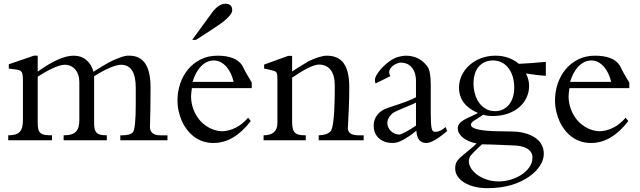

<svg xmlns="http://www.w3.org/2000/svg" viewBox="-20 -732 3338 1002"><path d="M854 0H607.9V-25.9H619.1Q637.7 -25.9 651.6 -29.5Q665.5 -33.2 672.4 -40.5Q688.5 -56.6 688.5 -189V-273.9Q688.5 -394 611.8 -394Q600.1 -394 584.7 -389.6Q569.3 -385.3 551 -377.4Q532.7 -369.6 512.7 -358.6Q492.7 -347.7 471.2 -334V-89.8Q471.2 -70.8 474.1 -58.6Q477.1 -46.4 484.4 -39.1Q491.7 -31.7 504.6 -28.8Q517.6 -25.9 537.6 -25.9V0H312V-25.9Q335.9 -25.9 351.8 -30.8Q367.7 -35.6 377 -45.7Q386.2 -55.7 390.1 -70.8Q394 -85.9 394 -106V-303.7Q394 -323.7 388.7 -340.3Q383.3 -356.9 373.3 -368.9Q363.3 -380.9 349.1 -387.5Q335 -394 317.4 -394Q306.2 -394 290.8 -389.4Q275.4 -384.8 257.3 -376.7Q239.3 -368.7 218.8 -357.2Q198.2 -345.7 176.8 -331.5V-89.8Q176.8 -68.8 180.4 -56.2Q184.1 -43.5 192.9 -36.6Q201.7 -29.8 216.1 -27.8Q230.5 -25.9 251.5 -25.9V0H22.9V-25.9Q44.4 -25.9 59.1 -30Q73.7 -34.2 82.8 -43.7Q91.8 -53.2 95.7 -68.6Q99.6 -84 99.6 -106V-315.4Q99.6 -337.9 96.4 -348.4Q93.3 -358.9 85 -363.5Q76.7 -368.2 62.3 -369.4Q47.9 -370.6 25.9 -374V-396.5L156.7 -441.4H176.8V-358.4Q237.3 -401.4 283.2 -421.4Q329.1 -441.4 364.7 -441.4Q403.8 -441.4 430.9 -418.5Q458 -395.5 467.8 -357.4Q492.7 -373.5 511.5 -385Q530.3 -396.5 545.7 -404.8Q561 -413.1 574.7 -419.2Q588.4 -425.3 602.5 -430.2Q615.2 -435.5 629.4 -439Q643.6 -442.4 655.3 -441.4Q765.6 -441.4 765.6 -276.9Q765.6 -157.2 762.7 -71.3V-68.4Q762.7 -47.9 776.4 -36.9Q790 -25.9 816.9 -25.9H854Z M1191.9 -677.2Q1191.4 -663.6 1172.6 -643.6Q1153.8 -623.5 1118.7 -599.6Q1090.8 -581.1 1060.8 -561.3Q1030.8 -541.5 1002.9 -523.9H982.9L1085.4 -664.6Q1102.1 -687.5 1120.1 -700Q1138.2 -712.4 1155.3 -712.4Q1174.3 -712.4 1183.1 -703.9Q1191.9 -695.3 1191.9 -677.2ZM1199.2 -304.7Q1194.3 -327.1 1184.8 -347.4Q1175.3 -367.7 1162.1 -383.1Q1148.9 -398.4 1132.1 -407.5Q1115.2 -416.5 1096.2 -416.5Q1076.7 -416.5 1059.8 -408.4Q1043 -400.4 1028.8 -385.7Q1014.6 -371.1 1003.4 -350.3Q992.2 -329.6 984.9 -304.7ZM1293.9 -272H981.4Q977.1 -242.7 977.1 -229.5Q977.1 -195.3 988.8 -163.1Q1000.5 -130.9 1021.7 -105.7Q1043 -80.6 1072.8 -64.7Q1102.5 -48.8 1138.2 -46.9Q1174.3 -47.9 1209.5 -65.2Q1244.6 -82.5 1274.9 -117.7L1288.6 -100.1Q1200.7 14.2 1094.7 14.2Q1040 14.2 998.3 -14.6Q956.5 -43.5 930.2 -98.1Q918.9 -123 912.6 -151.1Q906.2 -179.2 906.2 -208.5Q906.2 -253.4 920.4 -295.4Q934.6 -337.4 961.4 -369.9Q988.3 -402.3 1027.1 -421.9Q1065.9 -441.4 1115.2 -441.4Q1161.6 -441.4 1193.8 -429.2Q1226.1 -417 1243.7 -391.1Q1251 -375.5 1263.2 -353.3Q1275.4 -331.1 1293.9 -301.3Z M1877.9 0H1643.1V-25.9Q1687.5 -27.3 1704.6 -46.4Q1727.1 -67.9 1727.1 -284.7Q1727.1 -339.8 1705.3 -367.4Q1683.6 -395 1644.5 -395Q1624 -395 1587.6 -377Q1551.3 -358.9 1504.4 -326.7V-96.7Q1504.4 -73.7 1508.3 -59.8Q1512.2 -45.9 1520.8 -38.3Q1529.3 -30.8 1542.7 -28.3Q1556.2 -25.9 1575.7 -25.9V0H1355.5V-25.9Q1427.7 -25.9 1427.7 -90.3V-315.4Q1427.7 -330.6 1426.8 -339.6Q1425.8 -348.6 1422.6 -353.5Q1419.4 -358.4 1413.6 -360.8Q1407.7 -363.3 1398.4 -365.2Q1388.7 -367.7 1378.4 -370.1Q1368.2 -372.6 1358.4 -374V-395L1483.9 -440.4H1504.4V-358.9Q1511.7 -363.8 1525.1 -372.3Q1538.6 -380.9 1552.2 -389.2Q1565.9 -397.5 1576.4 -404.1Q1586.9 -410.6 1588.4 -411.6Q1616.7 -425.3 1642.1 -433.3Q1667.5 -441.4 1686 -441.4Q1745.6 -441.4 1774.2 -401.1Q1802.7 -360.8 1802.7 -278.3Q1802.7 -222.2 1800.5 -170.4Q1798.3 -118.7 1795.9 -71.3V-69.8Q1795.9 -68.8 1795.7 -68.4Q1795.4 -67.9 1795.4 -67.4V-63Q1795.4 -45.4 1809.3 -35.6Q1823.2 -25.9 1852.1 -25.9H1877.9Z M2150.9 -196.8Q2145.5 -193.8 2135.3 -189.2Q2125 -184.6 2112.8 -179.4Q2100.6 -174.3 2087.4 -168.9Q2074.2 -163.6 2062.7 -158.4Q2051.3 -153.3 2043 -149.4Q2034.7 -145.5 2031.7 -143.1Q2018.1 -132.8 2009.8 -118.9Q2001.5 -105 2001.5 -90.3Q2001.5 -78.1 2006.6 -66.9Q2011.7 -55.7 2020.3 -47.6Q2028.8 -39.6 2040 -34.7Q2051.3 -29.8 2063.5 -29.8Q2067.9 -29.8 2077.1 -33.7Q2086.4 -37.6 2098.4 -43.9Q2110.4 -50.3 2124 -58.8Q2137.7 -67.4 2150.9 -76.2ZM2313.5 -47.9Q2240.2 14.2 2205.1 14.2Q2181.2 14.2 2168.2 -1Q2155.3 -16.1 2152.8 -49.8Q2113.8 -18.1 2083.5 -2Q2053.2 14.2 2030.8 14.2Q1984.4 14.2 1957.3 -10.5Q1930.2 -35.2 1930.2 -77.6Q1930.2 -105 1945.8 -127.9Q1961.4 -150.9 1989.7 -163.6Q1997.1 -167 2017.1 -173.3Q2037.1 -179.7 2061.3 -188Q2085.4 -196.3 2110.1 -205.8Q2134.8 -215.3 2150.9 -224.6V-307.6Q2150.9 -335 2143.8 -353.5Q2136.7 -372.1 2125.7 -383.5Q2114.7 -395 2101.1 -400.1Q2087.4 -405.3 2074.2 -405.3Q2064 -405.3 2052.7 -401.1Q2041.5 -397 2032.2 -389.9Q2022.9 -382.8 2016.8 -373.8Q2010.7 -364.7 2010.7 -355Q2010.7 -347.2 2017.1 -334.5L1939.9 -296.4Q1936.5 -307.1 1936.5 -314.5Q1936.5 -324.7 1944.1 -338.6Q1951.7 -352.5 1963.9 -367.2Q1976.1 -381.8 1991.9 -395.8Q2007.8 -409.7 2023.9 -419.9Q2042.5 -431.2 2061 -435.8Q2079.6 -440.4 2096.2 -441.4Q2169.9 -441.4 2210.9 -384.3Q2219.2 -373 2223.6 -349.1Q2228 -325.2 2228 -289.6V-147Q2228 -111.3 2229.2 -90.8Q2230.5 -70.3 2233.4 -59.8Q2236.3 -49.3 2241.2 -46.6Q2246.1 -43.9 2253.4 -43.9Q2277.3 -43.9 2305.7 -69.3Z M2663.6 -273.9Q2663.6 -305.7 2655.8 -331.8Q2647.9 -357.9 2633.5 -376.7Q2619.1 -395.5 2598.6 -406Q2578.1 -416.5 2552.7 -416.5Q2528.8 -416.5 2510 -408Q2491.2 -399.4 2478 -383.8Q2464.8 -368.2 2458 -345.9Q2451.2 -323.7 2451.2 -296.4Q2451.2 -268.1 2458.7 -241.7Q2466.3 -215.3 2480.5 -195.6Q2494.6 -175.8 2515.6 -163.8Q2536.6 -151.9 2563 -151.9Q2586.4 -151.9 2605 -160.9Q2623.5 -169.9 2636.5 -186Q2649.4 -202.1 2656.5 -224.6Q2663.6 -247.1 2663.6 -273.9ZM2758.8 90.3Q2758.8 74.2 2751 62.3Q2743.2 50.3 2729.2 42.5Q2715.3 34.7 2696.5 30.8Q2677.7 26.9 2656.2 26.9Q2639.6 26.4 2620.6 25.4Q2601.6 24.4 2582.3 23.7Q2563 22.9 2543.7 22.2Q2524.4 21.5 2506.8 21.5Q2497.6 21.5 2495.6 21Q2490.7 25.4 2483.6 32Q2476.6 38.6 2468.5 46.4Q2460.4 54.2 2452.1 62.7Q2443.8 71.3 2436.5 79.6Q2431.6 86.4 2429.2 94.2Q2426.8 102.1 2426.8 109.4Q2426.8 127.4 2438.2 146Q2449.7 164.6 2470.5 179.9Q2491.2 195.3 2520 205.1Q2548.8 214.8 2583.5 214.8Q2614.7 214.8 2646 205.3Q2677.2 195.8 2702.4 179.2Q2727.5 162.6 2743.2 139.6Q2758.8 116.7 2758.8 90.3ZM2828.6 -336.4Q2798.8 -338.4 2773.7 -341.6Q2748.5 -344.7 2725.1 -348.6Q2733.4 -332 2737.3 -315.7Q2741.2 -299.3 2741.2 -283.7Q2741.2 -251.5 2728 -222.9Q2714.8 -194.3 2690.2 -172.9Q2665.5 -151.4 2630.1 -138.9Q2594.7 -126.5 2549.8 -126.5Q2538.6 -126.5 2526.4 -127.9Q2514.2 -129.4 2501.5 -133.3Q2497.1 -129.9 2487.5 -123.8Q2478 -117.7 2464.4 -108.9Q2437.5 -94.2 2437.5 -81.5Q2437.5 -48.3 2588.9 -46.9Q2627 -46.4 2652.8 -45.7Q2678.7 -44.9 2690.9 -43Q2724.6 -37.6 2748.8 -26.6Q2772.9 -15.6 2788.3 -0.7Q2803.7 14.2 2810.8 32.5Q2817.9 50.8 2817.9 70.8Q2817.9 101.6 2798.8 131.6Q2779.8 161.6 2744.6 187.5Q2702.6 217.8 2647.2 233.9Q2591.8 250 2523.4 250Q2488.3 250 2457.8 242.7Q2427.2 235.4 2404.5 221.7Q2381.8 208 2368.7 189.2Q2355.5 170.4 2355.5 147Q2355.5 134.8 2357.9 125.5Q2360.4 116.2 2366.5 107.4Q2372.6 98.6 2383.1 88.9Q2393.6 79.1 2409.7 66.4Q2417.5 60.1 2425.8 53.2Q2434.1 46.4 2441.9 39.8Q2449.7 33.2 2456.3 27.3Q2462.9 21.5 2467.3 16.6Q2447.8 13.2 2429.9 5.9Q2412.1 -1.5 2398.4 -11.7Q2384.8 -22 2377 -34.7Q2369.1 -47.4 2369.1 -61.5Q2369.1 -76.2 2377 -86.2Q2384.8 -96.2 2398.7 -104.7Q2412.6 -113.3 2431.9 -121.8Q2451.2 -130.4 2474.6 -142.1Q2425.3 -163.6 2400.4 -196.3Q2375.5 -229 2375.5 -274.9Q2375.5 -308.6 2389.9 -338.9Q2404.3 -369.1 2429.7 -391.8Q2455.1 -414.6 2490 -428Q2524.9 -441.4 2566.4 -441.4Q2603 -441.4 2634 -429.9Q2665 -418.5 2688 -398.9Q2716.8 -399.9 2750.7 -402.6Q2784.7 -405.3 2816.4 -408.2Q2818.8 -408.2 2822.5 -408.2Q2826.2 -408.2 2828.6 -409.2Z M3169.4 -304.7Q3164.6 -327.1 3155 -347.4Q3145.5 -367.7 3132.3 -383.1Q3119.1 -398.4 3102.3 -407.5Q3085.4 -416.5 3066.4 -416.5Q3046.9 -416.5 3030 -408.4Q3013.2 -400.4 2999 -385.7Q2984.9 -371.1 2973.6 -350.3Q2962.4 -329.6 2955.1 -304.7ZM3264.2 -272H2951.7Q2947.3 -242.7 2947.3 -229.5Q2947.3 -195.3 2959 -163.1Q2970.7 -130.9 2991.9 -105.7Q3013.2 -80.6 3043 -64.7Q3072.8 -48.8 3108.4 -46.9Q3144.5 -47.9 3179.7 -65.2Q3214.8 -82.5 3245.1 -117.7L3258.8 -100.1Q3170.9 14.2 3064.9 14.2Q3010.3 14.2 2968.5 -14.6Q2926.8 -43.5 2900.4 -98.1Q2889.2 -123 2882.8 -151.1Q2876.5 -179.2 2876.5 -208.5Q2876.5 -253.4 2890.6 -295.4Q2904.8 -337.4 2931.6 -369.9Q2958.5 -402.3 2997.3 -421.9Q3036.1 -441.4 3085.4 -441.4Q3131.8 -441.4 3164.1 -429.2Q3196.3 -417 3213.9 -391.1Q3221.2 -375.5 3233.4 -353.3Q3245.6 -331.1 3264.2 -301.3Z"/></svg>

Font: HM XNiloofar
Style: Regular
Weight: 400
Designer: Hossein Movahhedian
Version: Version 2.8, 2015